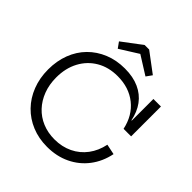

<svg xmlns="http://www.w3.org/2000/svg" viewBox="-255 -1154 1342 1342"><g transform="rotate(45 416.0 -483.0)"><path d="M425 10.5Q342.5 10.5 273.5 -18Q204.5 -46.5 154 -98.5Q103.5 -150.5 75.8 -221.8Q48 -293 48 -378Q48 -462.5 75 -533Q102 -603.5 152.2 -654.5Q202.5 -705.5 271.5 -733.8Q340.5 -762 423.5 -762Q505 -762 564.5 -735Q624 -708 660.8 -658Q697.5 -608 711 -538.5H735L714.5 -457Q691.5 -566 614.5 -627.2Q537.5 -688.5 425.5 -688.5Q336.5 -688.5 269.5 -649.2Q202.5 -610 165 -540Q127.5 -470 127.5 -378Q127.5 -308.5 149.5 -250.5Q171.5 -192.5 211 -150.5Q250.5 -108.5 305 -85.8Q359.5 -63 425 -63Q499 -63 559 -92Q619 -121 658.8 -174.2Q698.5 -227.5 713 -298.5L790 -282.5Q772 -194 721.5 -128Q671 -62 595.2 -25.8Q519.5 10.5 425 10.5ZM714.5 -457V-752H789V-457ZM449 -975.5 594.5 -866.5 564 -824 427 -910 290 -824 259.5 -866.5 404.5 -975.5Z"/></g></svg>

Font: Hepta Slab
Style: Regular
Weight: 400
Designer: Michael LaGattuta
Foundry: Michael LaGattuta
Version: Version 1.100